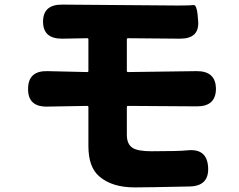

<svg xmlns="http://www.w3.org/2000/svg" viewBox="-20 -768 1040 834"><path d="M651 45Q608 46 565 46Q466 46 411 -2Q364 -42 364 -134V-303Q364 -308 359 -308L186 -305Q101 -303 102 -382Q102 -461 186 -459L359 -455Q364 -455 364 -460V-597Q364 -602 359 -602L251 -600Q167 -599 167 -674Q167 -749 251 -748L752 -744Q806 -744 821.5 -746Q837 -748 841 -673Q845 -599 760 -600L536 -602Q531 -602 531 -597V-460Q531 -455 536 -455L833 -459Q917 -460 918 -383Q918 -305 834 -306L536 -308Q531 -308 531 -303V-182Q531 -141 557 -125Q580 -111 638 -111Q758 -111 794 -115Q879 -124 884 -42Q889 40 804 42Z"/></svg>

Font: Resource Han Rounded TW Heavy
Style: Regular
Weight: 900
Designer: Cyano Hao (round all glyphs); Ryoko NISHIZUKA 西塚涼子 (kana, bopomofo & ideographs); Paul D. Hunt (Latin, Greek & Cyrillic)
Foundry: Cyano Hao
Version: 0.990